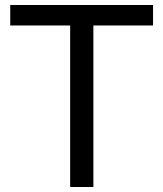

<svg xmlns="http://www.w3.org/2000/svg" viewBox="-20 -749 651 769"><path d="M354 -647V0H261V-647H21V-729H593V-647Z"/></svg>

Font: SolaimanLipi Normal
Style: Regular
Weight: 400
Designer: Solaiman Karim
Foundry: Ekushey
Version: Designed by Solaiman Karim | Developed Version 2.002 : Al Ma